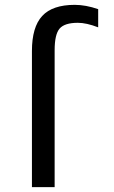

<svg xmlns="http://www.w3.org/2000/svg" viewBox="-20 -762 467 784"><path d="M203.1 -556.6V2H110.4V-553.7Q110.4 -651.4 152.3 -696.8Q194.3 -742.2 285.2 -742.2Q330.1 -742.2 380.9 -724.6V-650.4Q333 -668.9 297.9 -668.9Q244.1 -668.9 223.6 -645.5Q203.1 -622.1 203.1 -556.6Z"/></svg>

Font: Gen Shin Gothic Regular
Style: Regular
Weight: 400
Designer: [Source Han Sans]
Ryoko NISHIZUKA  (kana & ideographs); Paul D. Hunt (Latin, Greek & Cyrillic); Wenlong ZHANG  (bopomofo
Version: Version 1.002.20150607